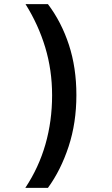

<svg xmlns="http://www.w3.org/2000/svg" viewBox="-20 -734 540 925"><path d="M211 -714Q276 -628 312 -518Q348 -408 348 -276Q348 -142 310.5 -28Q273 86 211 171H102Q167 73 199 -39Q231 -151 231 -275Q231 -396 198 -505.5Q165 -615 103 -714Z"/></svg>

Font: Noto Sans Mono ExtraCondensed
Style: Bold
Weight: 700
Width: 2
Designer: Monotype Design Team
Foundry: Monotype Imaging Inc.
Version: Version 2.014